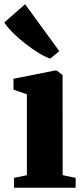

<svg xmlns="http://www.w3.org/2000/svg" viewBox="-39 -876 385 896"><path d="M26.5 0V-46L86.5 -58.5V-436L24 -457.5V-508.5L218 -547H226L253 -525.5L253.5 -58.5L314 -46V0ZM195 -602.5Q171.5 -610.5 141.2 -629Q111 -647.5 80 -671.5Q49 -695.5 22.8 -721.5Q-3.5 -747.5 -19 -771L78 -856.5L237.5 -637.5L196 -602.5Z"/></svg>

Font: Merriweather 72pt Black
Style: Regular
Weight: 900
Version: Version 2.100